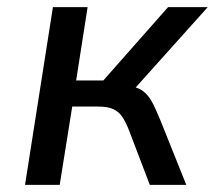

<svg xmlns="http://www.w3.org/2000/svg" viewBox="-20 -517 601 537"><path d="M50 0 128 -497H225L193 -292H269L450 -497H561L343 -254L334 -278Q364 -274 379 -263Q394 -252 404.5 -233Q415 -214 428 -182L501 0H399L341 -152Q332 -175 322.5 -189.5Q313 -204 297.5 -211.5Q282 -219 253 -219H182L147 0Z"/></svg>

Font: Nunito Sans 7pt SemiCondensed Medium
Style: Italic
Weight: 500
Width: 4
Italic angle: -9°
Designer: Vernon Adams
Foundry: Vernon Adams
Version: Version 3.101;gftools[0.9.27]